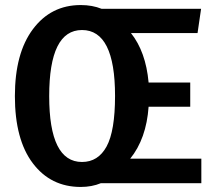

<svg xmlns="http://www.w3.org/2000/svg" viewBox="-20 -726 855 761"><path d="M778 -97V0H380Q344 15 300 15Q181 15 110 -79Q39 -173 39 -345Q39 -515 110.5 -610.5Q182 -706 300 -706Q346 -706 383 -691H777L763 -595H499Q558 -521 569 -399H734V-303H569Q560 -176 496 -97ZM175 -345Q175 -84 305 -84Q369 -84 402.5 -145.5Q436 -207 436 -346Q436 -607 305 -607Q175 -607 175 -345Z"/></svg>

Font: Fira Sans Condensed Medium
Style: Regular
Weight: 500
Width: 3
Designer: Carrois Corporate & Edenspiekermann AG
Foundry: Carrois Corporate GbR & Edenspiekermann AG
Version: Version 4.203;PS 004.203;hotconv 1.0.88;makeotf.lib2.5.64775